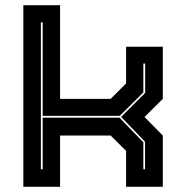

<svg xmlns="http://www.w3.org/2000/svg" viewBox="-20 -720 718 740"><path d="M70 0V-700H211.5V-339H406.5L466 -398.5V-540H607.5V-339L537 -269L607.5 -197.5V0H466V-138.5L406.5 -197.5H211.5V0ZM137.5 -67.5H144.5V-266.5H440.5L532.5 -171.5V-67.5H539V-173.5L447 -269.5L539.5 -362V-475H532.5V-364L441.5 -273.5H144.5V-634H137.5Z"/></svg>

Font: Tourney Expanded ExtraBold
Style: Regular
Weight: 800
Width: 7
Designer: Tyler Finck
Foundry: Etcetera Type Co
Version: Version 1.010; ttfautohint (v1.8.3)